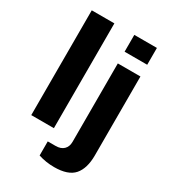

<svg xmlns="http://www.w3.org/2000/svg" viewBox="-219 -836 1025 1149"><g transform="rotate(30 293.0 -261.5)"><path d="M68.8 0V-724.1H225.1V0ZM362.8 -607.9V-724.1H519V-607.9ZM341.8 201.2Q285.2 201.2 232.9 184.1V86.9H287.1Q323.2 86.9 343 67.6Q362.8 48.3 362.8 15.1V-526.9H519V18.1Q519 108.4 478.8 154.8Q438.5 201.2 341.8 201.2Z"/></g></svg>

Font: Archivo Expanded
Style: Bold
Weight: 700
Width: 7
Designer: Hector Gatti
Foundry: Omnibus-Type
Version: Version 2.001